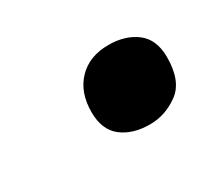

<svg xmlns="http://www.w3.org/2000/svg" viewBox="-47 -633 399 347"><g transform="rotate(-30 152.0 -460.0)"><path d="M189 -379Q153 -379 130.5 -396.5Q108 -414 108 -451Q108 -492 131.5 -516.5Q155 -541 195 -541Q230 -541 253 -523.5Q276 -506 276 -469Q276 -419 248.5 -399Q221 -379 189 -379Z"/></g></svg>

Font: Noto Serif
Style: Bold Italic
Weight: 700
Italic angle: -12°
Designer: Monotype Design Team
Foundry: Monotype Imaging Inc.
Version: Version 2.013